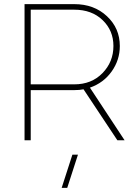

<svg xmlns="http://www.w3.org/2000/svg" viewBox="-20 -680 673 931"><path d="M340 -660Q436 -660 498.5 -601.5Q561 -543 561 -457Q561 -389 521.5 -333.5Q482 -278 416 -255L584 0H549L385 -247Q366 -243 340 -243H129V0H99V-660ZM129 -271H340Q424 -271 477 -325.5Q530 -380 530 -457Q530 -532 477.5 -582.5Q425 -633 340 -633H129ZM279 231 331 70H358L306 231Z"/></svg>

Font: Human Sans ExtraLight
Style: Regular
Weight: 200
Designer: Tim Radville
Foundry: Continuum
Version: Version 1.000;FEAKit 1.0